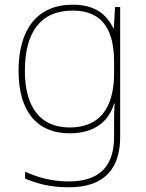

<svg xmlns="http://www.w3.org/2000/svg" viewBox="-20 -558 623 818"><path d="M290 -538C136 -538 59 -430 59 -256C59 -81 140 10 276 10C375 10 442 -34 466 -117H468C466 -78 466 -56 466 -17V25C466 140 414 215 273 215C198 215 135 196 87 173V203C135 223 192 240 273 240C433 240 492 152 492 25V-528H470L465 -437H463C435 -495 387 -538 290 -538ZM290 -513C425 -513 466 -419 466 -294V-246C466 -136 432 -15 276 -15C154 -15 86 -99 86 -256C86 -417 150 -513 290 -513Z"/></svg>

Font: Noto Sans Gujarati UI Thin
Style: Regular
Weight: 100
Designer: Jelle Bosma - Monotype Design Team, Universal Thirst
Foundry: Monotype Imaging Inc.
Version: Version 2.106